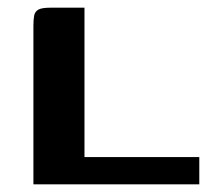

<svg xmlns="http://www.w3.org/2000/svg" viewBox="-20 -480 549 500"><path d="M200 -460V-71H499V0H67V-413Q67 -429 69 -439.5Q71 -450 80 -455Q89 -460 112 -460Z"/></svg>

Font: Genos SemiBold
Style: Regular
Weight: 600
Designer: Robert E. Leuschke
Foundry: Robert E. Leuschke
Version: Version 1.010